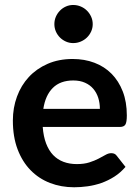

<svg xmlns="http://www.w3.org/2000/svg" viewBox="-20 -764 574 791"><path d="M391.5 -315.5Q391.5 -339.5 384.8 -360.8Q378 -382 364.5 -398Q351 -414 330.2 -423.2Q309.5 -432.5 282 -432.5Q228.5 -432.5 197.8 -402Q167 -371.5 158.5 -315.5ZM156 -241Q159 -201.5 170 -172.8Q181 -144 199 -125.2Q217 -106.5 241.8 -97.2Q266.5 -88 296.5 -88Q326.5 -88 348.2 -95Q370 -102 386.2 -110.5Q402.5 -119 414.8 -126Q427 -133 438.5 -133Q454 -133 461.5 -121.5L497 -76.5Q476.5 -52.5 451 -36.2Q425.5 -20 397.8 -10.2Q370 -0.5 341.2 3.5Q312.5 7.5 285.5 7.5Q232 7.5 186 -10.2Q140 -28 106 -62.8Q72 -97.5 52.5 -148.8Q33 -200 33 -267.5Q33 -320 50 -366.2Q67 -412.5 98.8 -446.8Q130.5 -481 176.2 -501Q222 -521 279.5 -521Q328 -521 369 -505.5Q410 -490 439.5 -460.2Q469 -430.5 485.8 -387.2Q502.5 -344 502.5 -288.5Q502.5 -260.5 496.5 -250.8Q490.5 -241 473.5 -241ZM362 -664.5Q362 -648.5 355.5 -634.2Q349 -620 338.2 -609.5Q327.5 -599 312.8 -592.8Q298 -586.5 281.5 -586.5Q265.5 -586.5 251.5 -592.8Q237.5 -599 227 -609.5Q216.5 -620 210.2 -634.2Q204 -648.5 204 -664.5Q204 -681 210.2 -695.2Q216.5 -709.5 227 -720.2Q237.5 -731 251.5 -737.2Q265.5 -743.5 281.5 -743.5Q298 -743.5 312.8 -737.2Q327.5 -731 338.2 -720.2Q349 -709.5 355.5 -695.2Q362 -681 362 -664.5Z"/></svg>

Font: LatoLatin
Style: Bold
Weight: 700
Designer: Lukasz Dziedzic with Adam Twardoch and Botio Nikoltchev
Foundry: tyPoland Lukasz Dziedzic
Version: Version 2.015; 2015-08-06; http://www.latofonts.com/